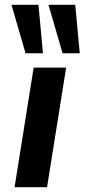

<svg xmlns="http://www.w3.org/2000/svg" viewBox="-20 -784 354 804"><path d="M41 0 121 -501H257L177 0ZM242 -561 183 -764H295L314 -561ZM87 -561 28 -764H141L160 -561Z"/></svg>

Font: Nunito Sans 7pt
Style: Bold Italic
Weight: 700
Italic angle: -9°
Version: Version 3.101;gftools[0.9.27]